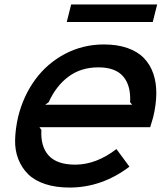

<svg xmlns="http://www.w3.org/2000/svg" viewBox="-20 -842 763 872"><path d="M185.1 -366.2H580.1L570.8 -377.9Q575.2 -452.6 539.8 -494.4Q504.4 -536.1 426.8 -536.1Q347.7 -536.1 291 -493.9Q234.4 -451.7 201.2 -377.9ZM675.8 -310.1Q674.3 -304.7 662.1 -264.2H159.2L168 -252Q163.6 -176.3 201.4 -135.3Q239.3 -94.2 321.8 -94.2Q416.5 -94.2 508.8 -165L567.9 -85Q442.4 9.8 295.9 9.8Q232.9 9.8 185.1 -6.1Q137.2 -22 108.2 -50.5Q79.1 -79.1 63.2 -119.1Q47.4 -159.2 48.6 -207.3Q49.8 -255.4 62 -310.1Q85.4 -405.8 139.6 -480Q193.8 -554.2 275.1 -597.2Q356.4 -640.1 452.1 -640.1Q513.2 -640.1 559.3 -623.8Q605.5 -607.4 633.8 -578.1Q662.1 -548.8 676.3 -507.6Q690.4 -466.3 689.9 -416.7Q689.5 -367.2 675.8 -310.1ZM693.8 -821.8 673.8 -742.2H283.2L303.2 -821.8Z"/></svg>

Font: Sinkin Sans 500 Medium Italic
Style: Regular
Weight: 500
Italic angle: -112°
Designer: Keith Bates
Foundry: K-Type
Version: Sinkin Sans (version 1.0)  by Keith Bates   •   © 2014   www